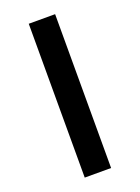

<svg xmlns="http://www.w3.org/2000/svg" viewBox="-136 -760 597 821"><g transform="rotate(-20 163.0 -350.0)"><path d="M103 -700H223V0H103Z"/></g></svg>

Font: Moderustic Med
Style: Regular
Weight: 500
Designer: Tural Alisoy
Foundry: TAFT Foundry
Version: Version 2.110